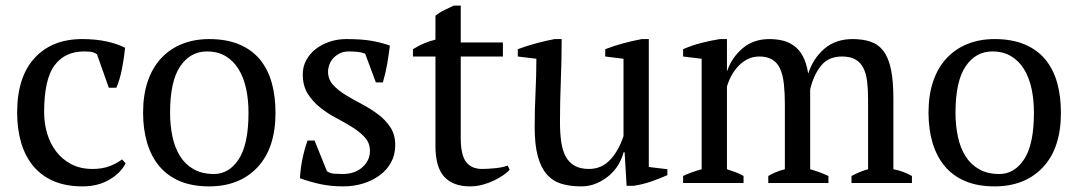

<svg xmlns="http://www.w3.org/2000/svg" viewBox="-20 -651 3835 683"><path d="M427 -70Q409 -35 368.5 -11.5Q328 12 274 12Q215 12 171.5 -6.5Q128 -25 99 -59.5Q70 -94 55.5 -142.5Q41 -191 41 -250Q41 -377 103 -444.5Q165 -512 272 -512Q321 -512 359.5 -503.5Q398 -495 425 -481Q422 -448 414 -407Q406 -366 394 -339H367L325 -458Q318 -463 309 -465.5Q300 -468 279 -468Q211 -468 174 -418.5Q137 -369 137 -251Q137 -213 147.5 -177Q158 -141 179.5 -112.5Q201 -84 233.5 -67Q266 -50 309 -50Q344 -50 370 -60Q396 -70 414 -84Z M585 -250Q585 -205 593.5 -165Q602 -125 620.5 -95.5Q639 -66 669 -49Q699 -32 741 -32Q795 -32 829.5 -85Q864 -138 864 -250Q864 -296 855.5 -335.5Q847 -375 829 -404.5Q811 -434 783 -451Q755 -468 716 -468Q657 -468 621 -415Q585 -362 585 -250ZM489 -250Q489 -313 505.5 -361.5Q522 -410 553 -443.5Q584 -477 627.5 -494.5Q671 -512 724 -512Q786 -512 831 -493Q876 -474 904.5 -439.5Q933 -405 946.5 -357Q960 -309 960 -250Q960 -124 896 -56Q832 12 724 12Q664 12 620 -6.5Q576 -25 547 -59.5Q518 -94 503.5 -142.5Q489 -191 489 -250Z M1296 -114Q1296 -142 1278.5 -161.5Q1261 -181 1234 -198Q1207 -215 1176.5 -231Q1146 -247 1119 -268.5Q1092 -290 1074.5 -318Q1057 -346 1057 -387Q1057 -414 1069.5 -437Q1082 -460 1103 -476.5Q1124 -493 1152 -502.5Q1180 -512 1212 -512Q1266 -512 1300.5 -506Q1335 -500 1367 -489Q1363 -457 1357.5 -424.5Q1352 -392 1342 -358H1317L1279 -460Q1267 -465 1252 -466.5Q1237 -468 1221 -468Q1203 -468 1189.5 -461.5Q1176 -455 1166.5 -445Q1157 -435 1152 -422Q1147 -409 1147 -396Q1147 -369 1164.5 -349.5Q1182 -330 1209 -313.5Q1236 -297 1266.5 -281Q1297 -265 1324 -245Q1351 -225 1368.5 -198.5Q1386 -172 1386 -135Q1386 -101 1371.5 -74Q1357 -47 1331.5 -28Q1306 -9 1272.5 1.5Q1239 12 1201 12Q1158 12 1122 4.5Q1086 -3 1047 -17Q1049 -53 1056 -86.5Q1063 -120 1074 -151H1099L1143 -42Q1154 -34 1169.5 -33Q1185 -32 1198 -32Q1242 -32 1269 -56Q1296 -80 1296 -114Z M1449 -476Q1487 -500 1529 -510V-595Q1542 -606 1559.5 -614.5Q1577 -623 1594 -631H1619V-500H1769V-450H1619V-160Q1619 -100 1638 -75Q1657 -50 1695 -50Q1713 -50 1740 -52.5Q1767 -55 1786 -62L1793 -47Q1785 -38 1770.5 -28Q1756 -18 1737.5 -9Q1719 0 1697 6Q1675 12 1652 12Q1592 12 1560.5 -22Q1529 -56 1529 -132V-450H1449Z M1882 -198Q1882 -261 1885 -321.5Q1888 -382 1888 -442L1822 -450V-476Q1854 -488 1887.5 -497Q1921 -506 1953 -512H1978Q1978 -437 1975 -363Q1972 -289 1972 -216Q1972 -177 1976.5 -146Q1981 -115 1992.5 -94Q2004 -73 2024 -61.5Q2044 -50 2075 -50Q2120 -50 2150.5 -82.5Q2181 -115 2198 -167V-442L2133 -450V-476Q2164 -488 2197.5 -497Q2231 -506 2263 -512H2288V-57L2354 -49V-28Q2325 -15 2295.5 -5Q2266 5 2234 10H2209L2202 -109H2198Q2193 -88 2180.5 -66.5Q2168 -45 2148 -27.5Q2128 -10 2102.5 1Q2077 12 2047 12Q2007 12 1976.5 2.5Q1946 -7 1925 -31Q1904 -55 1893 -95.5Q1882 -136 1882 -198Z M2927 0H2713V-25Q2723 -31 2737.5 -37.5Q2752 -44 2772 -49V-280Q2772 -320 2768.5 -352Q2765 -384 2755.5 -405.5Q2746 -427 2728 -438.5Q2710 -450 2681 -450Q2659 -450 2640.5 -441Q2622 -432 2607.5 -417Q2593 -402 2582.5 -383Q2572 -364 2566 -343V-49Q2582 -44 2596.5 -38.5Q2611 -33 2625 -25V0H2410V-25Q2424 -32 2441 -38Q2458 -44 2476 -49V-442L2410 -450V-476Q2442 -490 2475.5 -498.5Q2509 -507 2541 -512H2566V-399H2567Q2583 -446 2621.5 -479Q2660 -512 2717 -512Q2741 -512 2763 -507Q2785 -502 2804 -488.5Q2823 -475 2836 -451Q2849 -427 2855 -389Q2873 -444 2913 -478Q2953 -512 3013 -512Q3050 -512 3077.5 -502.5Q3105 -493 3123 -469Q3141 -445 3149.5 -404Q3158 -363 3158 -300V-49Q3192 -43 3224 -25V0H3009V-25Q3039 -41 3068 -49V-298Q3068 -334 3064.5 -362Q3061 -390 3051 -409.5Q3041 -429 3023 -439.5Q3005 -450 2975 -450Q2927 -450 2900.5 -417Q2874 -384 2862 -333V-49Q2897 -39 2927 -25Z M3379 -250Q3379 -205 3387.5 -165Q3396 -125 3414.5 -95.5Q3433 -66 3463 -49Q3493 -32 3535 -32Q3589 -32 3623.5 -85Q3658 -138 3658 -250Q3658 -296 3649.5 -335.5Q3641 -375 3623 -404.5Q3605 -434 3577 -451Q3549 -468 3510 -468Q3451 -468 3415 -415Q3379 -362 3379 -250ZM3283 -250Q3283 -313 3299.5 -361.5Q3316 -410 3347 -443.5Q3378 -477 3421.5 -494.5Q3465 -512 3518 -512Q3580 -512 3625 -493Q3670 -474 3698.5 -439.5Q3727 -405 3740.5 -357Q3754 -309 3754 -250Q3754 -124 3690 -56Q3626 12 3518 12Q3458 12 3414 -6.5Q3370 -25 3341 -59.5Q3312 -94 3297.5 -142.5Q3283 -191 3283 -250Z"/></svg>

Font: PTSerif
Style: Regular
Weight: 400
Designer: A.Korolkova, O.Umpeleva, V.Yefimov
Foundry: ParaType Ltd
Version: Version 1.000W OFL; ttfautohint (v1.2) -l 8 -r 50 -G 200 -x 